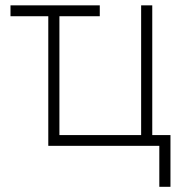

<svg xmlns="http://www.w3.org/2000/svg" viewBox="-20 -556 678 732"><path d="M360.4 -535.6V-494.1H206.5V-41H518.1V-535.6H560.5V-41H629.9V156.2H587.4V0H164.1V-494.1H20V-535.6Z"/></svg>

Font: Inter Display Extra Light
Style: Regular
Weight: 200
Designer: Rasmus Andersson
Foundry: rsms
Version: Version 4.000;git-4fc901f